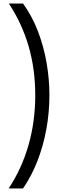

<svg xmlns="http://www.w3.org/2000/svg" viewBox="-20 -871 356 1084"><path d="M259 -334Q259 -236 241.5 -140.5Q224 -45 190.5 40Q157 125 110 193H29Q103 81 141 -52Q179 -185 179 -333Q179 -481 141.5 -610Q104 -739 30 -851H110Q161 -781 194 -695Q227 -609 243 -516.5Q259 -424 259 -334Z"/></svg>

Font: Noto Sans Tamil UI ExtraCondensed
Style: Regular
Weight: 400
Width: 2
Designer: Jelle Bosma - Monotype Design Team
Foundry: Monotype Imaging Inc.
Version: Version 2.004